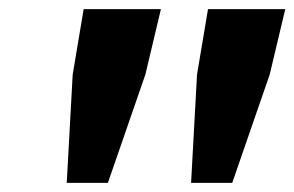

<svg xmlns="http://www.w3.org/2000/svg" viewBox="-20 -704 644 420"><path d="M126 -304 139 -541 163 -684H332L298 -541L216 -304ZM398 -304 411 -541 435 -684H604L570 -541L488 -304Z"/></svg>

Font: Source Code Pro ExtraLight ExtraBold
Style: Italic
Weight: 800
Italic angle: -11°
Monospace: yes
Version: Version 1.016;hotconv 1.0.116;makeotfexe 2.5.65601